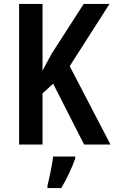

<svg xmlns="http://www.w3.org/2000/svg" viewBox="-20 -734 581 975"><path d="M541 0 334 -398 536 -714H405L244 -464C223 -426 207 -397 196 -375V-714H77V0H196V-260L250 -309L407 0ZM362 71V61H250C245 103 230 173 221 209V221H291C319 175 346 117 362 71Z"/></svg>

Font: Noto Sans Gujarati UI Condensed SemiBold
Style: Regular
Weight: 600
Width: 3
Designer: Jelle Bosma - Monotype Design Team, Universal Thirst
Foundry: Monotype Imaging Inc.
Version: Version 2.106